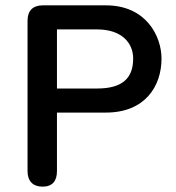

<svg xmlns="http://www.w3.org/2000/svg" viewBox="-20 -690 658 718"><path d="M139 8C176 8 193 -13 193 -50V-269H376C522 -269 584 -367 584 -471C584 -553 528 -670 376 -670H140C103 -670 83 -650 83 -613V-50C83 -13 103 8 139 8ZM343 -359H193V-580H343C437 -580 478 -528 478 -471C478 -397 437 -359 343 -359Z"/></svg>

Font: SN Pro Medium
Style: Regular
Weight: 500
Designer: Tobias Whetton
Foundry: Supernotes
Version: Version 1.003;Glyphs 3.3 (3324)